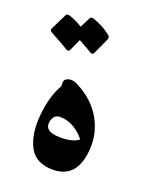

<svg xmlns="http://www.w3.org/2000/svg" viewBox="-166 -698 661 813"><g transform="rotate(20 165.0 -292.0)"><path d="M89.8 -337.4Q112.3 -354.5 147 -335.9Q223.6 -294.9 258.5 -231.9Q293.5 -168.9 289.1 -99.6Q281.2 37.6 171.4 38.6Q93.8 39.1 64 -16.8Q34.2 -72.8 42.2 -160.4Q50.3 -248 84 -306.2Q81.1 -331.1 89.8 -337.4ZM236.3 -121.6Q188.5 -180.2 127.4 -182.1Q101.1 -183.1 92.3 -160.6Q69.8 -100.6 155.3 -100.6Q210.9 -100.6 236.3 -121.6ZM98.1 -617.2Q102.5 -625.5 114.3 -622.1Q157.7 -607.4 194.8 -579.1Q204.6 -570.8 201.2 -561L166.5 -485.4Q160.6 -475.1 149.7 -482.7Q138.7 -490.2 90.8 -516.6L66.4 -462.9Q60.5 -452.6 48.8 -460.7Q37.1 -468.8 -31.2 -505.9Q-42.5 -512.2 -37.6 -522.5L-2 -594.7Q2.4 -603 14.2 -599.6Q46.4 -588.9 74.7 -570.8Z"/></g></svg>

Font: Amiri
Style: Bold Slanted
Weight: 700
Italic angle: 9°
Designer: Khaled Hosny
Version: Version 000.107